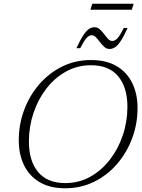

<svg xmlns="http://www.w3.org/2000/svg" viewBox="-20 -1003 766 1033"><path d="M720 -421Q720 -336.5 691 -259Q662 -181.5 609.8 -120.8Q557.5 -60 486.2 -25Q415 10 330.5 10Q249 10 193.5 -22.8Q138 -55.5 109.5 -113.8Q81 -172 81 -249Q81 -333.5 109.8 -411Q138.5 -488.5 191 -549.2Q243.5 -610 314.5 -645Q385.5 -680 470 -680Q552 -680 607.5 -647.2Q663 -614.5 691.5 -556.2Q720 -498 720 -421ZM135.5 -241.5Q135.5 -137.5 184.8 -77.8Q234 -18 332 -18Q404.5 -18 465.5 -52Q526.5 -86 571.2 -144Q616 -202 640.8 -275.5Q665.5 -349 665.5 -428.5Q665.5 -532.5 616.2 -592.2Q567 -652 469 -652Q396 -652 335 -618Q274 -584 229.2 -526Q184.5 -468 160 -394.5Q135.5 -321 135.5 -241.5ZM666.5 -852.5Q645 -805 628.5 -780.8Q612 -756.5 598 -748Q584 -739.5 569 -739.5Q553.5 -739.5 541 -750.8Q528.5 -762 517.8 -776.5Q507 -791 496.2 -802.2Q485.5 -813.5 473.5 -813.5Q460 -813.5 446.5 -799.5Q433 -785.5 411.5 -743.5H391Q413 -791 429.5 -815.2Q446 -839.5 460 -848Q474 -856.5 488.5 -856.5Q504.5 -856.5 517 -845.2Q529.5 -834 540.2 -819.5Q551 -805 561.5 -793.8Q572 -782.5 584 -782.5Q598 -782.5 611.5 -796.5Q625 -810.5 646 -852.5ZM466.5 -950.5 476.5 -983H699L689 -950.5Z"/></svg>

Font: Newsreader 16pt Light
Style: Italic
Weight: 300
Italic angle: -17°
Designer: Hugues Gentile
Foundry: Production Type
Version: Version 1.003; ttfautohint (v1.8.3)